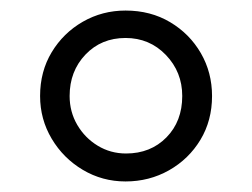

<svg xmlns="http://www.w3.org/2000/svg" viewBox="-20 -817 477 364"><path d="M218 -473Q174 -473 137 -495Q100 -517 78 -554Q56 -591 56 -635Q56 -681.5 78 -718Q100 -754.5 137 -775.8Q174 -797 218 -797Q265.5 -797 302.5 -775Q339.5 -753 360.8 -716.2Q382 -679.5 382 -635Q382 -588.5 360 -552Q338 -515.5 300.5 -494.2Q263 -473 218 -473ZM219 -526Q265.5 -526 295.5 -556.5Q325.5 -587 325.5 -635Q325.5 -680.5 294.5 -712.8Q263.5 -745 218 -745Q172 -745 142 -713.5Q112 -682 112 -635Q112 -605 126.5 -580.2Q141 -555.5 165.2 -540.8Q189.5 -526 219 -526Z"/></svg>

Font: Merriweather 36pt Light
Style: Regular
Weight: 300
Designer: Eben Sorkin
Foundry: Eben Sorkin
Version: Version 2.100